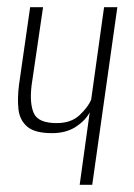

<svg xmlns="http://www.w3.org/2000/svg" viewBox="-20 -515 372 535"><path d="M202 0 230 -202Q218 -179 191 -161.5Q164 -144 125 -144Q77 -144 56 -162Q35 -180 31.5 -210Q28 -240 33 -279L64 -495H100L68 -277Q62 -226 74.5 -199Q87 -172 138 -172Q178 -172 201.5 -194Q225 -216 234 -237L270 -495H307L237 0Z"/></svg>

Font: Alumni Sans ExtraLight
Style: Italic
Weight: 250
Italic angle: -8°
Version: Version 1.016